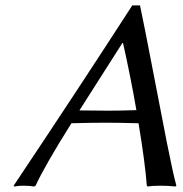

<svg xmlns="http://www.w3.org/2000/svg" viewBox="-20 -678 669 701"><path d="M375 -273.9Q416.5 -273.9 478 -275.9Q457 -396.5 429.2 -521H426.8L270 -274.9Q286.6 -274.9 323.7 -274.4Q360.8 -273.9 375 -273.9ZM624 0 620.1 2.9Q594.7 0 565.9 0Q536.1 0 519 2.9L516.1 0Q509.3 -86.9 485.8 -228Q409.7 -230 368.2 -230Q316.4 -230 240.2 -228V-227.1Q143.6 -73.2 109.9 0L105 2.9Q86.9 0 64 0Q49.3 0 32.2 2.9L29.8 0Q269 -357.9 462.9 -658.2H491.2Q508.3 -577.1 537.4 -425Q566.4 -272.9 588.9 -159.4Q611.3 -45.9 624 0Z"/></svg>

Font: Linear Smooth
Style: Italic
Weight: 400
Designer: Philipp H. Poll, Flanker
Foundry: Philipp H. Poll, reworked by Flanker
Version: Version 1.061 | FøM Fix